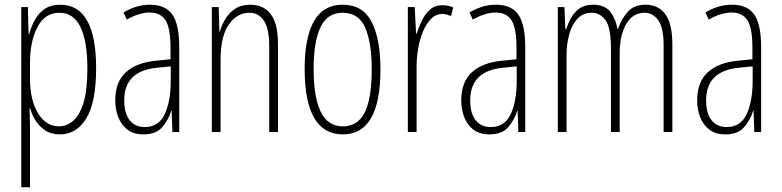

<svg xmlns="http://www.w3.org/2000/svg" viewBox="-20 -559 3311 813"><path d="M235 -539Q387 -539 387 -270Q387 -126 345.5 -58Q304 10 234 10Q197 10 172 -6.5Q147 -23 131 -48Q115 -73 108 -100H105Q105 -88 106 -70Q107 -52 107 -29V234H70V-529H98L101 -416H104Q113 -449 129 -477Q145 -505 170.5 -522Q196 -539 235 -539ZM231 -505Q171 -505 139 -445Q107 -385 107 -291V-228Q107 -135 141 -79.5Q175 -24 230 -24Q263 -24 290.5 -48Q318 -72 334 -125.5Q350 -179 350 -270Q350 -383 321 -444Q292 -505 231 -505Z M615 -539Q681 -539 710 -497Q739 -455 739 -359V0H710L707 -89H705Q693 -51 667 -20.5Q641 10 587 10Q545 10 519 -10.5Q493 -31 480.5 -63.5Q468 -96 468 -133Q468 -212 513 -253Q558 -294 641 -302L702 -308V-356Q702 -440 681 -473Q660 -506 613 -506Q594 -506 569.5 -499Q545 -492 517 -476L503 -506Q557 -539 615 -539ZM643 -272Q506 -258 506 -134Q506 -79 529 -50Q552 -21 593 -21Q652 -21 677.5 -75.5Q703 -130 703 -218V-278Z M1040 -539Q1096 -539 1126.5 -499Q1157 -459 1157 -373V0H1120V-362Q1120 -438 1097.5 -471.5Q1075 -505 1036 -505Q984 -505 949 -455.5Q914 -406 914 -305V0H877V-529H906L909 -425H911Q919 -454 935 -480Q951 -506 976.5 -522.5Q1002 -539 1040 -539Z M1591 -265Q1591 10 1432 10Q1270 10 1270 -267Q1270 -400 1309.5 -469.5Q1349 -539 1431 -539Q1516 -539 1553.5 -466.5Q1591 -394 1591 -265ZM1308 -267Q1308 -148 1338 -86Q1368 -24 1432 -24Q1495 -24 1524.5 -83Q1554 -142 1554 -266Q1554 -378 1526.5 -441.5Q1499 -505 1431 -505Q1366 -505 1337 -443.5Q1308 -382 1308 -267Z M1853 -537Q1863 -537 1875.5 -535Q1888 -533 1899 -527L1890 -491Q1883 -494 1873 -497Q1863 -500 1852 -500Q1826 -500 1806 -480Q1786 -460 1772 -427.5Q1758 -395 1751 -355.5Q1744 -316 1744 -278V0H1707V-529H1736L1742 -416H1744Q1753 -444 1766.5 -472Q1780 -500 1801 -518.5Q1822 -537 1853 -537Z M2080 -539Q2146 -539 2175 -497Q2204 -455 2204 -359V0H2175L2172 -89H2170Q2158 -51 2132 -20.5Q2106 10 2052 10Q2010 10 1984 -10.5Q1958 -31 1945.5 -63.5Q1933 -96 1933 -133Q1933 -212 1978 -253Q2023 -294 2106 -302L2167 -308V-356Q2167 -440 2146 -473Q2125 -506 2078 -506Q2059 -506 2034.5 -499Q2010 -492 1982 -476L1968 -506Q2022 -539 2080 -539ZM2108 -272Q1971 -258 1971 -134Q1971 -79 1994 -50Q2017 -21 2058 -21Q2117 -21 2142.5 -75.5Q2168 -130 2168 -218V-278Z M2714 -539Q2768 -539 2797.5 -498.5Q2827 -458 2827 -371V0H2790V-367Q2790 -442 2767 -473.5Q2744 -505 2709 -505Q2660 -505 2632 -458Q2604 -411 2604 -332V0H2567V-354Q2567 -442 2544 -473.5Q2521 -505 2486 -505Q2448 -505 2424.5 -479Q2401 -453 2390 -412Q2379 -371 2379 -326V0H2342V-529H2370L2374 -435H2377Q2385 -459 2398 -483Q2411 -507 2433.5 -523Q2456 -539 2491 -539Q2541 -539 2564.5 -508.5Q2588 -478 2594 -437H2597Q2613 -482 2639.5 -510.5Q2666 -539 2714 -539Z M3079 -539Q3145 -539 3174 -497Q3203 -455 3203 -359V0H3174L3171 -89H3169Q3157 -51 3131 -20.5Q3105 10 3051 10Q3009 10 2983 -10.5Q2957 -31 2944.5 -63.5Q2932 -96 2932 -133Q2932 -212 2977 -253Q3022 -294 3105 -302L3166 -308V-356Q3166 -440 3145 -473Q3124 -506 3077 -506Q3058 -506 3033.5 -499Q3009 -492 2981 -476L2967 -506Q3021 -539 3079 -539ZM3107 -272Q2970 -258 2970 -134Q2970 -79 2993 -50Q3016 -21 3057 -21Q3116 -21 3141.5 -75.5Q3167 -130 3167 -218V-278Z"/></svg>

Font: Noto Sans Lao ExtraCondensed ExtraLight
Style: Regular
Weight: 200
Width: 2
Designer: Monotype Design Team
Foundry: Monotype Imaging Inc.
Version: Version 2.003; ttfautohint (v1.8.4.7-5d5b)